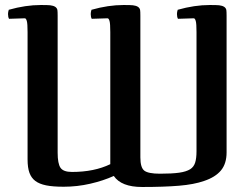

<svg xmlns="http://www.w3.org/2000/svg" viewBox="-20 -733 996 766"><path d="M883 -693Q880 -709 854 -712Q845 -713 817 -713Q756 -713 689 -694Q686 -685 686 -677Q686 -665 690 -658L753 -660Q758 -660 761 -649Q764 -639 764 -605V-130Q764 -101 758.5 -84Q753 -67 739 -58Q723 -48 694.5 -44Q666 -40 618 -40Q572 -40 556 -52Q540 -64 540 -105V-670Q540 -687 539 -693Q536 -709 510 -712Q501 -713 473 -713Q412 -713 345 -694Q342 -685 342 -677Q342 -665 346 -658L409 -660Q414 -660 417 -649Q420 -639 420 -605V-78Q356 -47 267 -47Q233 -47 221.5 -63.5Q210 -80 210 -124V-670Q210 -687 209 -693Q206 -709 180 -712Q171 -713 143 -713Q82 -713 15 -694Q12 -685 12 -677Q12 -665 16 -658L79 -660Q84 -660 87 -649Q90 -639 90 -605V-97Q90 -64 97.5 -43.5Q105 -23 121 -11Q137 1 164 6.5Q191 12 234 12Q288 12 340 0Q392 -12 434 -31Q464 13 547 13Q634 13 694 8Q754 3 794 -11Q839 -26 861.5 -53Q884 -80 884 -125V-670Q884 -687 883 -693Z"/></svg>

Font: Federant
Style: Regular
Weight: 400
Designer: Olexa M. Volochay, Alexei Vanyashin, Otto Ludwig Naegele
Foundry: Cyreal (www.cyreal.org)
Version: Version 1.011; ttfautohint (v1.4.1)